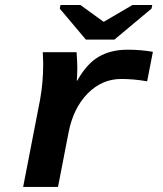

<svg xmlns="http://www.w3.org/2000/svg" viewBox="-20 -733 640 753"><path d="M557.1 -414.1Q504.9 -423.3 455.6 -423.3Q379.9 -423.3 323.7 -366.2Q267.6 -309.1 249 -213.9L207.5 0H70.8L137.2 -342.3Q149.4 -408.7 149.4 -483.4L147.9 -528.3H280.3Q283.2 -490.2 283.2 -466.3Q283.2 -439.5 281.2 -417H283.2Q320.3 -483.4 367.7 -510.7Q415 -538.1 480.5 -538.1Q532.2 -538.1 579.6 -529.8ZM428.7 -577.6H316.9L214.4 -699.2L217.3 -713.4H295.4L385.7 -647.9H387.7L499.5 -713.4H577.1L574.2 -699.2Z"/></svg>

Font: Cousine
Style: Bold Italic
Weight: 700
Italic angle: -12°
Monospace: yes
Designer: Steve Matteson
Foundry: Ascender Corporation
Version: Version 1.20